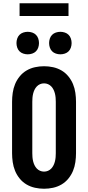

<svg xmlns="http://www.w3.org/2000/svg" viewBox="-20 -1149 540 1177"><path d="M250 8Q222 8 194.5 2Q167 -4 143 -18Q119 -32 101 -54Q83 -76 72.5 -101.5Q62 -127 58 -155Q54 -183 54 -210V-525Q54 -552 58 -580Q62 -608 72.5 -633.5Q83 -659 101 -681Q119 -703 143 -717Q167 -731 194.5 -737Q222 -743 250 -743Q278 -743 305.5 -737Q333 -731 357 -717Q381 -703 399 -681Q417 -659 427.5 -633.5Q438 -608 442 -580Q446 -552 446 -525V-210Q446 -183 442 -155Q438 -127 427.5 -101.5Q417 -76 399 -54Q381 -32 357 -18Q333 -4 305.5 2Q278 8 250 8ZM250 -97Q263 -97 274.5 -102Q286 -107 294.5 -116Q303 -125 308.5 -136.5Q314 -148 317 -160.5Q320 -173 321 -185.5Q322 -198 322 -210V-525Q322 -537 321 -549.5Q320 -562 317 -574.5Q314 -587 308.5 -598.5Q303 -610 294.5 -619Q286 -628 274.5 -633Q263 -638 250 -638Q237 -638 225.5 -633Q214 -628 205.5 -619Q197 -610 191.5 -598.5Q186 -587 183 -574.5Q180 -562 179 -549.5Q178 -537 178 -525V-210Q178 -198 179 -185.5Q180 -173 183 -160.5Q186 -148 191.5 -136.5Q197 -125 205.5 -116Q214 -107 225.5 -102Q237 -97 250 -97ZM350 -816Q336 -816 322.5 -820.5Q309 -825 299.5 -834.5Q290 -844 285.5 -857.5Q281 -871 281 -885Q281 -899 285.5 -912.5Q290 -926 299.5 -935.5Q309 -945 322.5 -949.5Q336 -954 350 -954Q364 -954 377.5 -949.5Q391 -945 400.5 -935.5Q410 -926 414.5 -912.5Q419 -899 419 -885Q419 -871 414.5 -857.5Q410 -844 400.5 -834.5Q391 -825 377.5 -820.5Q364 -816 350 -816ZM150 -816Q136 -816 122.5 -820.5Q109 -825 99.5 -834.5Q90 -844 85.5 -857.5Q81 -871 81 -885Q81 -899 85.5 -912.5Q90 -926 99.5 -935.5Q109 -945 122.5 -949.5Q136 -954 150 -954Q164 -954 177.5 -949.5Q191 -945 200.5 -935.5Q210 -926 214.5 -912.5Q219 -899 219 -885Q219 -871 214.5 -857.5Q210 -844 200.5 -834.5Q191 -825 177.5 -820.5Q164 -816 150 -816ZM100 -1051V-1129H400V-1051Z"/></svg>

Font: Iosevka Curly Slab Extrabold
Style: Regular
Weight: 800
Monospace: yes
Designer: Belleve Invis
Foundry: Belleve Invis
Version: Version 22.1.2; ttfautohint (v1.8.4)